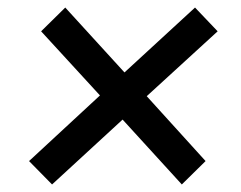

<svg xmlns="http://www.w3.org/2000/svg" viewBox="-20 -540 640 509"><path d="M118 -51 57 -113 245 -287 89 -457 153 -520 310 -348 497 -520 557 -457 369 -285 525 -113 462 -51 305 -223Z"/></svg>

Font: Nunito Sans 12pt
Style: Bold Italic
Weight: 700
Italic angle: -9°
Designer: Vernon Adams
Foundry: Vernon Adams
Version: Version 3.101;gftools[0.9.27]